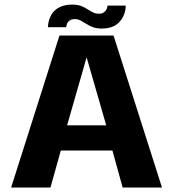

<svg xmlns="http://www.w3.org/2000/svg" viewBox="-20 -834 770 854"><path d="M29.5 0H204.5L250.5 -164.5H480L525.5 0H700.5L485 -676H244.5ZM278.5 -276.5 364.5 -576.5H366L452.5 -276.5ZM432.5 -707Q460.5 -707 479.2 -714.8Q498 -722.5 509.8 -734.8Q521.5 -747 528 -760.8Q534.5 -774.5 537 -787.5Q539.5 -800.5 539 -809H458Q458 -802.5 454.2 -793.8Q450.5 -785 442 -779Q433.5 -773 420.5 -773Q405.5 -773 393.5 -779Q381.5 -785 368.8 -793.2Q356 -801.5 340.5 -807.5Q325 -813.5 302.5 -813.5Q274 -813.5 254.5 -806Q235 -798.5 223 -786.8Q211 -775 204.5 -761Q198 -747 195.8 -734.5Q193.5 -722 193 -713H274.5Q275 -719.5 278.2 -728.2Q281.5 -737 290 -743Q298.5 -749 313 -749Q327 -749 339 -742.5Q351 -736 364 -727.8Q377 -719.5 393.2 -713.2Q409.5 -707 432.5 -707Z"/></svg>

Font: Anybody Thin
Style: Bold
Weight: 700
Version: Version 1.113;gftools[0.9.25]